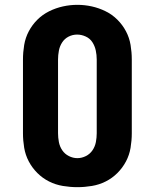

<svg xmlns="http://www.w3.org/2000/svg" viewBox="-20 -766 640 794"><path d="M300 8Q270 8 240 3Q210 -2 183 -15.5Q156 -29 134.5 -50.5Q113 -72 99 -98.5Q85 -125 80 -155Q75 -185 75 -215V-520Q75 -550 80 -580Q85 -610 99 -636.5Q113 -663 134.5 -684.5Q156 -706 183.5 -719.5Q211 -733 240.5 -739.5Q270 -746 300 -746Q330 -746 359.5 -739.5Q389 -733 416.5 -719.5Q444 -706 465.5 -684.5Q487 -663 501 -636.5Q515 -610 520 -580Q525 -550 525 -520V-215Q525 -185 520 -155Q515 -125 501 -98.5Q487 -72 465.5 -50.5Q444 -29 417 -15.5Q390 -2 360 3Q330 8 300 8ZM300 -112Q318 -112 335 -120.5Q352 -129 362.5 -144.5Q373 -160 376.5 -178.5Q380 -197 380 -215V-520Q380 -539 376 -557.5Q372 -576 362 -591.5Q352 -607 334.5 -615Q317 -623 299 -623Q280 -623 263.5 -614.5Q247 -606 237 -590.5Q227 -575 223.5 -556.5Q220 -538 220 -520V-215Q220 -197 223.5 -178.5Q227 -160 237.5 -144.5Q248 -129 265 -120.5Q282 -112 300 -112Z"/></svg>

Font: Iosevka Slab Heavy Extended
Style: Regular
Weight: 900
Width: 7
Monospace: yes
Designer: Belleve Invis
Foundry: Belleve Invis
Version: Version 11.1.0; ttfautohint (v1.8.3)